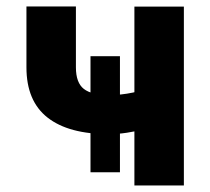

<svg xmlns="http://www.w3.org/2000/svg" viewBox="-20 -566 642 586"><path d="M312.9 -156.6Q189.6 -156.6 125.2 -207.1Q60.7 -257.6 60.7 -360.4V-546.3H211.7V-360.4Q211.7 -313.4 235.9 -294.6Q260.2 -275.8 312.9 -275.8Q349.7 -275.8 385.7 -283.5Q421.8 -291.2 463.7 -305.7V-186.5Q447.1 -179.2 421.4 -172.2Q395.7 -165.1 367.3 -160.9Q338.9 -156.6 312.9 -156.6ZM390.2 0V-545.9H541.2V0ZM256.2 -40.3V-394.4H346.1V-40.3Z"/></svg>

Font: GitLab Sans
Style: Regular
Weight: 400
Designer: Rasmus Andersson
Foundry: Modifications by GitLab B.V., manufactured by rsms
Version: Version 4.000;git-c8fb6b7